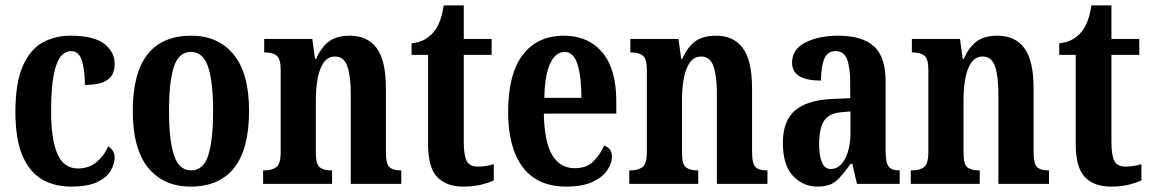

<svg xmlns="http://www.w3.org/2000/svg" viewBox="-20 -680 4257 710"><path d="M243 10Q181 10 135 -17Q89 -44 63 -104.5Q37 -165 37 -266Q37 -373 64 -435Q91 -497 137 -522.5Q183 -548 240 -548Q327 -548 365.5 -518Q404 -488 404 -444Q404 -422 395.5 -404.5Q387 -387 363 -376.5Q339 -366 294 -366Q294 -416 283.5 -453.5Q273 -491 243 -491Q221 -491 204.5 -471Q188 -451 178.5 -402Q169 -353 169 -267Q169 -164 192.5 -110.5Q216 -57 268 -57Q309 -57 337.5 -81Q366 -105 380 -139Q390 -133 397 -122.5Q404 -112 404 -97Q404 -74 389.5 -49Q375 -24 340 -7Q305 10 243 10Z M685 10Q585 10 528 -59.5Q471 -129 471 -270Q471 -548 688 -548Q786 -548 843.5 -479Q901 -410 901 -270Q901 -129 846 -59.5Q791 10 685 10ZM687 -50Q732 -50 750 -105.5Q768 -161 768 -270Q768 -378 749.5 -433Q731 -488 686 -488Q641 -488 623 -433Q605 -378 605 -270Q605 -161 623.5 -105.5Q642 -50 687 -50Z M953 0V-50H958Q986 -50 1002 -62Q1018 -74 1018 -119V-421Q1018 -463 1003 -474.5Q988 -486 961 -486H957V-536H1135L1145 -462H1149Q1167 -504 1195.5 -526Q1224 -548 1274 -548Q1339 -548 1373 -502Q1407 -456 1407 -354V-121Q1407 -74 1420 -62Q1433 -50 1460 -50H1464V0H1277V-334Q1277 -398 1264.5 -434.5Q1252 -471 1219 -471Q1192 -471 1176.5 -448Q1161 -425 1154.5 -389Q1148 -353 1148 -312V-116Q1148 -72 1162.5 -61Q1177 -50 1204 -50H1208V0Z M1692 10Q1631 10 1597 -25Q1563 -60 1563 -147V-477H1502V-520Q1533 -523 1553 -535.5Q1573 -548 1585 -563Q1597 -578 1606 -600.5Q1615 -623 1621 -660H1695V-536H1798V-477H1695V-155Q1695 -107 1705.5 -85.5Q1716 -64 1746 -64Q1778 -64 1806 -73V-13Q1792 -6 1763 2Q1734 10 1692 10Z M2074 10Q1967 10 1913 -62Q1859 -134 1859 -265Q1859 -406 1913 -477Q1967 -548 2065 -548Q2155 -548 2207 -486.5Q2259 -425 2259 -306V-260H1991Q1993 -155 2022 -106.5Q2051 -58 2106 -58Q2148 -58 2173.5 -82.5Q2199 -107 2214 -142Q2226 -138 2234.5 -128Q2243 -118 2243 -101Q2243 -77 2226 -51Q2209 -25 2171.5 -7.5Q2134 10 2074 10ZM2130 -318Q2130 -396 2115.5 -442Q2101 -488 2068 -488Q2034 -488 2014 -444Q1994 -400 1993 -318Z M2307 0V-50H2312Q2340 -50 2356 -62Q2372 -74 2372 -119V-421Q2372 -463 2357 -474.5Q2342 -486 2315 -486H2311V-536H2489L2499 -462H2503Q2521 -504 2549.5 -526Q2578 -548 2628 -548Q2693 -548 2727 -502Q2761 -456 2761 -354V-121Q2761 -74 2774 -62Q2787 -50 2814 -50H2818V0H2631V-334Q2631 -398 2618.5 -434.5Q2606 -471 2573 -471Q2546 -471 2530.5 -448Q2515 -425 2508.5 -389Q2502 -353 2502 -312V-116Q2502 -72 2516.5 -61Q2531 -50 2558 -50H2562V0Z M3002 10Q2950 10 2912.5 -29.5Q2875 -69 2875 -152Q2875 -233 2920 -271.5Q2965 -310 3057 -314L3124 -317V-374Q3124 -430 3112.5 -460.5Q3101 -491 3069 -491Q3040 -491 3028 -462Q3016 -433 3016 -382Q2909 -382 2909 -448Q2909 -498 2958.5 -523Q3008 -548 3080 -548Q3167 -548 3211 -509.5Q3255 -471 3255 -377V-121Q3255 -79 3266 -64.5Q3277 -50 3304 -50H3307V0H3149L3132 -74H3125Q3097 -33 3073 -11.5Q3049 10 3002 10ZM3052 -55Q3085 -55 3105 -93Q3125 -131 3125 -191V-268L3091 -265Q3044 -261 3026.5 -232Q3009 -203 3009 -147Q3009 -104 3019.5 -79.5Q3030 -55 3052 -55Z M3348 0V-50H3353Q3381 -50 3397 -62Q3413 -74 3413 -119V-421Q3413 -463 3398 -474.5Q3383 -486 3356 -486H3352V-536H3530L3540 -462H3544Q3562 -504 3590.5 -526Q3619 -548 3669 -548Q3734 -548 3768 -502Q3802 -456 3802 -354V-121Q3802 -74 3815 -62Q3828 -50 3855 -50H3859V0H3672V-334Q3672 -398 3659.5 -434.5Q3647 -471 3614 -471Q3587 -471 3571.5 -448Q3556 -425 3549.5 -389Q3543 -353 3543 -312V-116Q3543 -72 3557.5 -61Q3572 -50 3599 -50H3603V0Z M4087 10Q4026 10 3992 -25Q3958 -60 3958 -147V-477H3897V-520Q3928 -523 3948 -535.5Q3968 -548 3980 -563Q3992 -578 4001 -600.5Q4010 -623 4016 -660H4090V-536H4193V-477H4090V-155Q4090 -107 4100.5 -85.5Q4111 -64 4141 -64Q4173 -64 4201 -73V-13Q4187 -6 4158 2Q4129 10 4087 10Z"/></svg>

Font: Noto Serif Ethiopic ExtraCondensed
Style: Bold
Weight: 700
Width: 2
Designer: Monotype Design Team
Foundry: Monotype Imaging Inc.
Version: Version 2.102; ttfautohint (v1.8.4.7-5d5b)